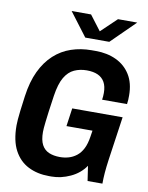

<svg xmlns="http://www.w3.org/2000/svg" viewBox="-96 -953 793 1032"><g transform="rotate(10 300.0 -437.5)"><path d="M244 10Q180 10 130.5 -15Q81 -40 53 -92.5Q25 -145 25 -228Q25 -243 26.5 -261Q28 -279 31.5 -309.5Q35 -340 42 -390Q53 -471 80.5 -528.5Q108 -586 149 -623.5Q190 -661 242 -678.5Q294 -696 352 -696H376Q438 -696 487 -673Q536 -650 564.5 -604.5Q593 -559 593 -491Q593 -479 592.5 -467.5Q592 -456 590 -444H454Q457 -461 457 -481Q457 -517 444 -540Q431 -563 406.5 -574Q382 -585 346 -585Q309 -585 278 -571Q247 -557 226 -521.5Q205 -486 195 -419Q187 -366 182.5 -331Q178 -296 175.5 -274.5Q173 -253 172 -240Q171 -227 171 -218Q171 -174 184.5 -148.5Q198 -123 223.5 -112Q249 -101 284 -101Q308 -101 331 -107.5Q354 -114 374 -129.5Q394 -145 407.5 -171.5Q421 -198 427 -239L432 -271H290L304 -370H579L545 -134Q539 -91 536.5 -60Q534 -29 534 0H453L441 -81Q411 -37 360 -13.5Q309 10 258 10ZM307 -757 210 -885H316L392 -785H358L463 -885H568L438 -757Z"/></g></svg>

Font: Chivo Mono SemiBold
Style: Italic
Weight: 600
Italic angle: -8.05°
Monospace: yes
Version: Version 1.008